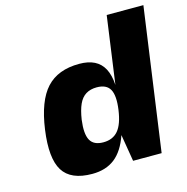

<svg xmlns="http://www.w3.org/2000/svg" viewBox="-105 -799 888 910"><g transform="rotate(-15 339.0 -344.0)"><path d="M418 -131Q393 -58 349 -23.5Q305 11 238 11Q133 11 94.5 -51Q56 -113 75 -249.5Q94 -386 150.5 -447.5Q207 -509 312 -509Q356 -509 386 -494Q416 -479 432.5 -448Q449 -417 452 -368L498 -699H678L580 1H440ZM363 -380Q332 -380 310 -366.5Q288 -353 275 -324.5Q262 -296 255 -250Q246 -182 263 -151Q280 -120 327 -120Q374 -120 400 -151Q426 -182 435.5 -250Q445 -318 428 -349Q411 -380 363 -380Z"/></g></svg>

Font: Fivo Sans Modern Heavy
Style: Regular
Weight: 900
Designer: Alexander Slobzheninov
Foundry: Alexander Slobzheninov
Version: 1.0